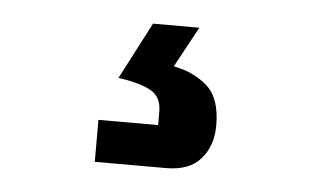

<svg xmlns="http://www.w3.org/2000/svg" viewBox="-32 -68 563 334"><g transform="rotate(5 250.0 99.0)"><path d="M143.3 223.3V150H247.5V126.7Q247.5 100 227.5 89.6Q207.5 79.2 171.7 74.2L223.3 -25H304.2L265.8 45.8Q300.8 52.5 324.6 73.3Q348.3 94.2 348.3 141.7Q348.3 177.5 328.3 200.4Q308.3 223.3 268.3 223.3Z"/></g></svg>

Font: Funnel Sans Light Medium
Style: Regular
Weight: 500
Version: Version 1.000